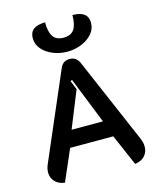

<svg xmlns="http://www.w3.org/2000/svg" viewBox="-138 -1059 965 1165"><g transform="rotate(-15 344.0 -476.5)"><path d="M40 -77Q40 -104 53 -131L285 -670Q302 -709 344 -709Q385 -709 403 -670L635 -131Q647 -103 647 -78Q647 -43 625 -19.5Q603 4 564 9L479 -187H208L123 9Q84 4 62 -19.5Q40 -43 40 -77ZM442 -291 326 -582 315 -578 338 -521 245 -291ZM161 -888Q161 -962 258 -962Q258 -902 278 -872.5Q298 -843 344 -843Q390 -843 410 -872.5Q430 -902 430 -962Q527 -962 527 -888Q527 -849 501 -819Q475 -789 433 -772Q391 -755 344 -755Q297 -755 255 -772Q213 -789 187 -819Q161 -849 161 -888Z"/></g></svg>

Font: K2D SemiBold
Style: Regular
Weight: 600
Designer: Katatrad Aksorn Co.,Ltd.
Foundry: Cadson Demak Co.,Ltd.
Version: Version 1.000; ttfautohint (v1.6)